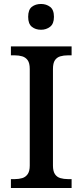

<svg xmlns="http://www.w3.org/2000/svg" viewBox="-20 -948 416 968"><path d="M35 0V-45H55Q75 -45 92 -50Q109 -55 119.5 -70Q130 -85 130 -113V-600Q130 -630 119.5 -644.5Q109 -659 92 -664Q75 -669 55 -669H35V-714H341V-669H322Q301 -669 284 -664Q267 -659 257 -644.5Q247 -630 247 -600V-113Q247 -85 257 -70Q267 -55 284.5 -50Q302 -45 322 -45H341V0ZM187 -798Q159 -798 140.5 -813Q122 -828 122 -863Q122 -899 140.5 -913.5Q159 -928 187 -928Q213 -928 232.5 -913.5Q252 -899 252 -863Q252 -828 232.5 -813Q213 -798 187 -798Z"/></svg>

Font: Noto Serif Hebrew Medium
Style: Regular
Weight: 500
Version: Version 2.003